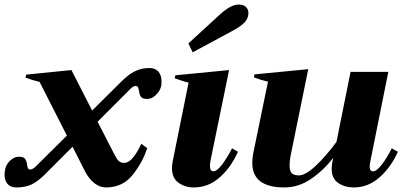

<svg xmlns="http://www.w3.org/2000/svg" viewBox="-48 -814 1769 844"><path d="M662 -456Q662 -442 660 -434Q655 -414 637.5 -396.5Q620 -379 599 -379Q578 -379 571.5 -388.5Q565 -398 563 -414Q561 -426 558.5 -431Q556 -436 548 -436Q543 -436 537.5 -433Q532 -430 528 -426L381 -279L457 -131Q467 -112 475.5 -105Q484 -98 497 -98Q519 -98 539 -124Q559 -150 573 -182L599 -163Q581 -104 536.5 -47Q492 10 418 10Q391 10 366.5 -9Q342 -28 323 -66L271 -169L150 -48Q119 -17 91.5 -3.5Q64 10 24 10Q-1 10 -14.5 -5Q-28 -20 -28 -46Q-28 -58 -25 -71Q-21 -91 -3.5 -108Q14 -125 35 -125Q56 -125 62.5 -115.5Q69 -106 71 -90Q72 -80 75 -74.5Q78 -69 85 -69Q96 -69 110 -83L246 -218L126 -454Q95 -461 64 -473L67 -486L266 -506L357 -328L487 -457Q517 -487 545.5 -501Q574 -515 609 -515Q635 -515 648.5 -499Q662 -483 662 -456Z M780 -623 925 -756Q969 -794 1001 -794Q1023 -794 1033.5 -783Q1044 -772 1044 -757Q1044 -734 1027.5 -716Q1011 -698 977 -680L799 -584ZM708 -75Q708 -88 711 -104L781 -451Q767 -454 747.5 -460.5Q728 -467 720 -470L723 -483L959 -506L878 -111Q875 -96 875 -84Q875 -61 890 -61Q906 -61 928.5 -91Q951 -121 972 -162L998 -147Q968 -79 918 -34.5Q868 10 804 10Q766 10 737 -10.5Q708 -31 708 -75Z M1701 -147Q1671 -79 1620.5 -34.5Q1570 10 1507 10Q1468 10 1439 -9.5Q1410 -29 1410 -73Q1410 -86 1413 -102L1417 -120Q1373 -64 1318.5 -27Q1264 10 1202 10Q1061 10 1061 -98Q1061 -119 1065 -139L1130 -455Q1102 -461 1068 -474L1071 -487L1307 -510L1232 -142Q1225 -110 1225 -87Q1225 -62 1234.5 -52.5Q1244 -43 1266 -43Q1294 -43 1338 -83.5Q1382 -124 1431 -190L1493 -498H1659L1581 -110Q1577 -90 1577 -83Q1577 -61 1592 -61Q1608 -61 1631.5 -92Q1655 -123 1674 -162Z"/></svg>

Font: Trirong ExtraBold
Style: Italic
Weight: 800
Italic angle: -12°
Designer: Katatrad Team
Foundry: CadsonDemak
Version: Version 1.001